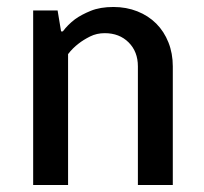

<svg xmlns="http://www.w3.org/2000/svg" viewBox="-20 -530 585 550"><path d="M280 -435Q257 -435 238 -425.5Q219 -416 205 -405Q188 -392 175 -375V0H75V-500H145L155 -440H160Q174 -459 195 -475Q213 -488 240 -499Q267 -510 305 -510Q342 -510 373.5 -497.5Q405 -485 427.5 -462.5Q450 -440 462.5 -408.5Q475 -377 475 -340V0H375V-340Q375 -382 348.5 -408.5Q322 -435 280 -435Z"/></svg>

Font: Scada
Style: Regular
Weight: 400
Designer: Jovanny Lemonad
Foundry: Jovanny Lemonad
Version: Version 3.005; ttfautohint (v0.91) -l 8 -r 50 -G 200 -x 0 -w